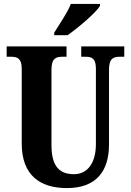

<svg xmlns="http://www.w3.org/2000/svg" viewBox="-20 -951 668 981"><path d="M257 -784V-771H325C381 -810 470 -886 491 -921V-931H342C325 -886 283 -827 257 -784ZM322 10C474 10 537 -79 537 -213V-596C537 -654 561 -661 593 -661H615V-714H395V-661H416C448 -661 470 -654 470 -600V-215C470 -112 422 -61 359 -61C286 -61 243 -98 243 -210V-596C243 -654 268 -661 298 -661H320V-714H14V-661H36C67 -661 91 -654 91 -600V-218C91 -54 186 10 322 10Z"/></svg>

Font: Noto Serif Tamil ExtraCondensed ExtraBold
Style: Regular
Weight: 800
Width: 2
Designer: Indian Type Foundry, Tom Grace, and the Monotype Design Team
Foundry: Monotype Imaging Inc.
Version: Version 2.004